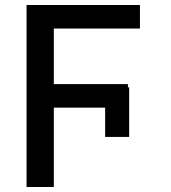

<svg xmlns="http://www.w3.org/2000/svg" viewBox="-20 -747 685 767"><path d="M400 -200V-317H195V0H86V-727H539V-633H195V-411H491V-398H496V-200Z"/></svg>

Font: Sinter Medium
Style: Regular
Weight: 500
Foundry: Adobe & rsms
Version: Version 1.000